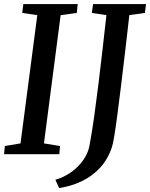

<svg xmlns="http://www.w3.org/2000/svg" viewBox="-20 -763 742 950"><path d="M0 0 4 -40.5 81.5 -53.5 164.5 -688 90 -699 95.5 -743H364.5L360 -699L280 -688L197.5 -53.5L277 -40.5L273.5 0ZM272.5 167.5 254 126.5Q299.5 113 335 86.8Q370.5 60.5 393.5 26.8Q416.5 -7 423 -44Q435 -108 446 -186.5Q457 -265 467.5 -350.5Q478 -436 487.8 -522Q497.5 -608 506.5 -688L434.5 -699L440.5 -743H702.5L697 -699L620 -688.5Q609.5 -596.5 599.2 -508Q589 -419.5 579.2 -341Q569.5 -262.5 561.2 -199.2Q553 -136 546.2 -94.2Q539.5 -52.5 534.5 -37.5Q515 23.5 476 66Q437 108.5 384.8 133.5Q332.5 158.5 272.5 167.5Z"/></svg>

Font: Merriweather 24pt Medium
Style: Italic
Weight: 500
Italic angle: -7.8°
Version: Version 2.101